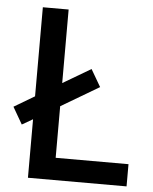

<svg xmlns="http://www.w3.org/2000/svg" viewBox="-52 -758 640 801"><g transform="rotate(5 268.0 -357.0)"><path d="M95 0V-245L50 -219L9 -290L95 -341V-714H203V-406L320 -475L362 -403L203 -309V-93H508V0Z"/></g></svg>

Font: Noto Sans Sinhala Medium
Style: Regular
Weight: 500
Designer: Jelle Bosma - Monotype Design Team
Foundry: Monotype Imaging Inc.
Version: Version 2.006; ttfautohint (v1.8.4.7-5d5b)